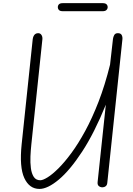

<svg xmlns="http://www.w3.org/2000/svg" viewBox="-20 -1220 864 1250"><path d="M237 10Q171 10 138.2 -61Q105.5 -132 121 -281L193 -965Q194.5 -976.5 198.8 -985.2Q203 -994 210.5 -999Q218 -1004 228.5 -1004Q242.5 -1004 250 -992.2Q257.5 -980.5 256 -964.5L184 -279.5Q180 -242 178.2 -201.5Q176.5 -161 181 -125.8Q185.5 -90.5 199.8 -68.5Q214 -46.5 242.5 -46.5Q259 -46.5 289.5 -65.2Q320 -84 359.8 -123.2Q399.5 -162.5 444.2 -223Q489 -283.5 534.5 -367Q580 -450.5 621.8 -558.2Q663.5 -666 696.5 -799L715.5 -966.5Q717 -979.5 723.8 -991.8Q730.5 -1004 747 -1004Q766 -1004 772.2 -992Q778.5 -980 777 -964.5L678.5 -29.5Q677 -14.5 668 -7.5Q659 -0.5 647 -0.5Q633 -0.5 623.2 -8.8Q613.5 -17 615.5 -35L669 -538.5Q594.5 -354.5 514.8 -232.8Q435 -111 362.5 -50.5Q290 10 237 10ZM389.5 -1147Q371 -1147 363.8 -1154.8Q356.5 -1162.5 356.5 -1173.5Q356.5 -1184.5 363.8 -1192Q371 -1199.5 389.5 -1199.5H648Q666 -1199.5 673.5 -1192Q681 -1184.5 681 -1173.5Q681 -1163 673.2 -1155Q665.5 -1147 648 -1147Z"/></svg>

Font: Edu NSW ACT Hand
Style: Regular
Weight: 400
Designer: Tina and Corey Anderson, Eben Sorkin, Mirko Velimirovic
Foundry: Sorkin Type Co.
Version: Version 2.000